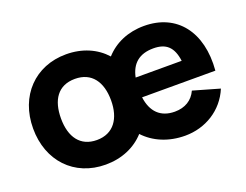

<svg xmlns="http://www.w3.org/2000/svg" viewBox="-93 -736 1196 933"><g transform="rotate(-20 505.5 -270.0)"><path d="M313 15C396.5 15 467 -16 515.5 -69.5C565 -16.5 637.5 15 724 15C828 15 923 -42 964 -141L828 -180C808 -136 769 -112 716 -112C642.5 -112 599.5 -155 589.5 -232H968.5C985 -428 886 -555 716 -555C633.5 -555 563.5 -524.5 515 -470.5C467 -524 397 -555 313 -555C153 -555 40 -439 40 -270C40 -103 150 15 313 15ZM722 -437C787.5 -437 821.5 -406 831 -333H593C607 -401.5 649 -437 722 -437ZM313 -112C228 -112 184 -173 184 -270C184 -364 224 -428 313 -428C399 -428 443 -366 443 -270C443 -177 400 -112 313 -112Z"/></g></svg>

Font: Manrope ExtraBold
Style: Regular
Weight: 800
Designer: Mikhail Sharanda
Foundry: Mikhail Sharanda
Version: Version 4.505